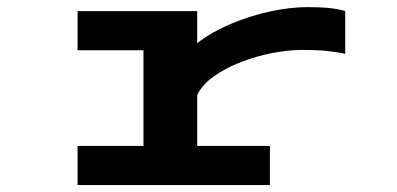

<svg xmlns="http://www.w3.org/2000/svg" viewBox="-20 -532 1140 552"><path d="M203 0V-112.5H392.5V-387.5H203V-500H547V-408Q588.5 -440 643.5 -463.2Q698.5 -486.5 756.2 -499Q814 -511.5 864 -511.5Q907 -511.5 934.2 -508Q961.5 -504.5 972.5 -500V-377Q960.5 -380.5 928.8 -384.5Q897 -388.5 849.5 -388.5Q810.5 -388.5 764.2 -379.8Q718 -371 673.8 -354Q629.5 -337 595.5 -313Q561.5 -289 547 -259V-112.5H756V0Z"/></svg>

Font: Trispace Expanded SemiBold
Style: Regular
Weight: 600
Width: 7
Designer: Tyler Finck
Foundry: Etcetera Type Company
Version: Version 1.210; ttfautohint (v1.8.3)